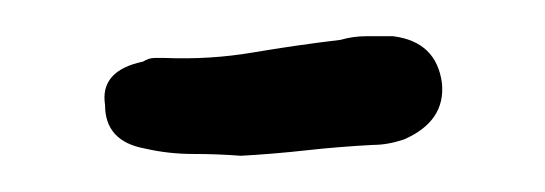

<svg xmlns="http://www.w3.org/2000/svg" viewBox="-20 -606 301 106"><path d="M113 -520Q100 -521 86.5 -521Q73 -521 60 -524Q38 -528 38 -548Q35 -567 59 -572Q62 -574 65.5 -574Q69 -574 71 -574Q96 -573 119.5 -577Q143 -581 168 -584Q175 -586 182 -586Q189 -586 197 -586Q221 -583 224 -560Q226 -539 203 -529Q194 -526 186 -526Q167 -525 149 -523Q131 -521 113 -520Z"/></svg>

Font: Delicious Handrawn
Style: Regular
Weight: 400
Designer: Agung Rohmat
Foundry: Agung Rohmat
Version: Version 1.002; ttfautohint (v1.8.4.7-5d5b);gftools[0.9.27]